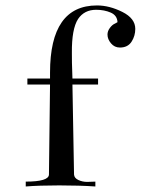

<svg xmlns="http://www.w3.org/2000/svg" viewBox="-20 -675 510 695"><path d="M325.2 0Q267.6 -3.9 194.3 -3.9Q121.1 -3.9 73.2 0V-17.6Q156.2 -17.6 157.2 -43L161.1 -369.1H79.1V-390.6H161.1Q161.1 -401.4 161.1 -412.1Q161.1 -655.3 331.1 -655.3Q376 -655.3 422.9 -631.8Q469.7 -608.4 469.7 -570.3Q469.7 -544.9 456.1 -523.9Q442.4 -502.9 414.1 -502.9Q394.5 -502.9 381.8 -518.1Q369.1 -533.2 369.1 -549.8Q369.1 -562.5 377.9 -574.2Q386.7 -585.9 396.5 -589.8L405.3 -594.7Q404.3 -619.1 380.9 -629.4Q357.4 -639.6 328.1 -639.6Q285.2 -639.6 262.7 -606.4Q239.3 -570.3 240.2 -483.4Q240.2 -442.4 241.2 -423.8Q242.2 -405.3 242.2 -390.6H335V-369.1H242.2L248 -43Q249 -30.3 263.7 -23.4Q278.3 -16.6 295.9 -16.6Q305.7 -16.6 325.2 -17.6Z"/></svg>

Font: Bentham
Style: Regular
Weight: 400
Version: Version 002.002